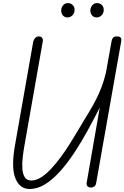

<svg xmlns="http://www.w3.org/2000/svg" viewBox="-20 -1215 806 1244"><path d="M171.5 9.5Q108 9.5 79.8 -59.5Q51.5 -128.5 77 -273.5L194.5 -940.5Q197.5 -957 207.2 -968Q217 -979 232.5 -979Q247 -978.5 253.2 -969.2Q259.5 -960 257 -946L138.5 -273Q132 -236.5 127.2 -196.8Q122.5 -157 124.8 -122.8Q127 -88.5 140.2 -67Q153.5 -45.5 183 -45.5Q214 -45.5 246.5 -66.2Q279 -87 311.2 -121.5Q343.5 -156 374.5 -198.2Q405.5 -240.5 433.2 -284.5Q461 -328.5 484 -367.8Q507 -407 524 -435Q543 -466 563 -499.2Q583 -532.5 602.2 -570Q621.5 -607.5 638.2 -651.5Q655 -695.5 667 -747L703 -949Q705.5 -962 712.5 -970.5Q719.5 -979 736.5 -979Q756 -979 762 -971Q768 -963 765.5 -948L603 -29Q601 -14 591.2 -7Q581.5 0 570 0Q555.5 0 547 -8Q538.5 -16 542 -33.5L626.5 -518.5Q589 -444.5 547.8 -369.2Q506.5 -294 461.8 -226Q417 -158 369.5 -105Q322 -52 272.5 -21.2Q223 9.5 171.5 9.5ZM606 -1102Q587.5 -1102 576.2 -1115.5Q565 -1129 565.5 -1149Q566.5 -1167 578.2 -1181Q590 -1195 609 -1195Q627.5 -1195 640.2 -1182.2Q653 -1169.5 652 -1149Q651.5 -1129.5 638.2 -1115.8Q625 -1102 606 -1102ZM416.5 -1102Q398.5 -1102 387.2 -1115.5Q376 -1129 376.5 -1149Q377.5 -1167 389.2 -1181Q401 -1195 419.5 -1195Q438.5 -1195 451.2 -1182.2Q464 -1169.5 463 -1149Q462.5 -1129.5 449.2 -1115.8Q436 -1102 416.5 -1102Z"/></svg>

Font: Edu QLD Hand
Style: Regular
Weight: 400
Designer: Tina and Corey Anderson, Eben Sorkin
Foundry: Sorkin Type Co.
Version: Version 2.000